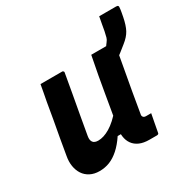

<svg xmlns="http://www.w3.org/2000/svg" viewBox="-158 -843 999 1006"><g transform="rotate(-30 342.0 -340.0)"><path d="M124 -538Q157 -538 189.5 -538Q222 -538 255 -538Q258 -538 260 -536.5Q262 -535 263.5 -532.5Q265 -530 264 -527Q254 -468 243.5 -410.5Q233 -353 222.5 -294.5Q212 -236 202 -178Q198 -155 207 -142.5Q216 -130 239 -130Q255 -130 272.5 -135.5Q290 -141 309.5 -152.5Q329 -164 350.5 -183.5Q372 -203 395 -231L377 -100H338Q312 -61 284 -36Q256 -11 227 0.5Q198 12 165 12Q133 12 109 -0.5Q85 -13 71 -34.5Q57 -56 52.5 -84Q48 -112 54 -144Q62 -194 71 -243Q80 -292 89 -342Q98 -392 106 -441Q111 -466 115.5 -491Q120 -516 124 -538ZM431 -538Q452 -538 473.5 -538Q495 -538 516.5 -538Q538 -538 559 -538Q563 -538 565 -536.5Q567 -535 568 -533Q569 -531 568 -527Q557 -462 544.5 -396Q532 -330 521 -265.5Q510 -201 500 -142Q498 -134 499 -129.5Q500 -125 503 -122Q505 -119 509.5 -117.5Q514 -116 520 -116Q522 -116 523.5 -116Q525 -116 527.5 -116Q530 -116 531 -116H550Q545 -90 540 -63.5Q535 -37 530 -10Q530 -5 526.5 -2.5Q523 0 518 0Q514 0 506 0Q498 0 489 0Q480 0 473 0Q438 0 414 -10.5Q390 -21 376 -40.5Q362 -60 358.5 -86.5Q355 -113 361 -145Q369 -193 377 -238Q385 -283 392.5 -329Q400 -375 409.5 -426Q419 -477 431 -538ZM568 -692Q585 -692 602.5 -692Q620 -692 637.5 -692Q655 -692 670 -692Q679 -692 682 -688Q685 -684 683 -676Q683 -670 680 -653Q677 -636 675 -626Q666 -580 651.5 -553Q637 -526 605 -501Q585 -485 568 -471.5Q551 -458 534.5 -446Q518 -434 499 -420Q501 -427 503.5 -442Q506 -457 509 -475.5Q512 -494 515 -510.5Q518 -527 520 -536Q522 -540 525.5 -544Q529 -548 533 -554Q542 -565 545 -576Q548 -587 553 -610Q555 -622 559.5 -646.5Q564 -671 568 -692Z"/></g></svg>

Font: RecMonoLinear Nerd Font Mono
Style: Bold Italic
Weight: 700
Italic angle: -10°
Monospace: yes
Version: Version 1.085; ttfautohint (v1.8.4.7-5d5b);Nerd Fonts 3.2.1